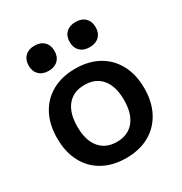

<svg xmlns="http://www.w3.org/2000/svg" viewBox="-175 -868 951 1006"><g transform="rotate(-30 300.5 -365.5)"><path d="M300 10Q220 10 160.5 -23Q101 -56 69 -117Q37 -178 37 -260Q37 -343 69 -403.5Q101 -464 160.5 -497Q220 -530 300 -530Q381 -530 440 -497Q499 -464 531.5 -403.5Q564 -343 564 -260Q564 -178 531.5 -117Q499 -56 440 -23Q381 10 300 10ZM300 -88Q367 -88 404 -133Q441 -178 441 -260Q441 -343 404 -387.5Q367 -432 300 -432Q233 -432 196 -387.5Q159 -343 159 -260Q159 -178 196 -133Q233 -88 300 -88ZM176 -589Q140 -589 119 -609.5Q98 -630 98 -665Q98 -700 119 -720.5Q140 -741 176 -741Q212 -741 233 -720.5Q254 -700 254 -665Q254 -630 233 -609.5Q212 -589 176 -589ZM424 -589Q388 -589 367 -609.5Q346 -630 346 -665Q346 -700 367 -720.5Q388 -741 424 -741Q461 -741 482 -720.5Q503 -700 503 -665Q503 -630 482 -609.5Q461 -589 424 -589Z"/></g></svg>

Font: M PLUS 2 SemiBold
Style: Regular
Weight: 600
Designer: Coji Morishita
Foundry: UNDERFOREST DESIGN
Version: Version 1.001